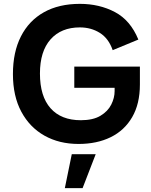

<svg xmlns="http://www.w3.org/2000/svg" viewBox="-20 -735 783 995"><path d="M387 11Q287 11 210.5 -32Q134 -75 90.5 -156Q47 -237 47 -351Q47 -465 88.5 -546.5Q130 -628 207.5 -671.5Q285 -715 394 -715Q495 -715 575.5 -672.5Q656 -630 697 -530L564 -475Q543 -536 497.5 -564.5Q452 -593 394 -593Q297 -593 242 -531Q187 -469 187 -354Q187 -236 242 -174Q297 -112 399 -112Q462 -112 500.5 -135Q539 -158 556.5 -193Q574 -228 574 -263V-280H365V-390H705V-297Q705 -197 665 -128Q625 -59 553.5 -24Q482 11 387 11ZM476 64 408 240H316L352 64Z"/></svg>

Font: Prodigy Sans SemiBold
Style: Regular
Weight: 600
Designer: Wei Huang
Foundry: Wei Huang
Version: Version 1.003; ttfautohint (v1.8.3)